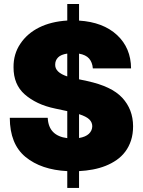

<svg xmlns="http://www.w3.org/2000/svg" viewBox="-20 -838 706 949"><path d="M215.9 -255.7Q218 -210.6 242.4 -185.7Q266.7 -160.9 312.5 -155.2V-288.7L254.3 -301.1Q204.5 -311.4 167.4 -329.2Q130.3 -346.9 102.3 -371.4Q46.5 -420.5 46.9 -505.7Q46.2 -570.7 80.3 -621.4Q114.3 -672.6 173.3 -702.1Q232.2 -731.5 312.5 -736.5V-818.2H370.7V-736.2Q489.7 -728.7 558.6 -664.8Q627.1 -600.9 627.8 -500H438.9Q436.4 -530.2 420.3 -548.7Q404.1 -567.1 370.7 -572.8V-446L410.5 -437.5Q471.2 -424.4 514.4 -403.9Q557.5 -383.5 584.2 -354.8Q637.4 -297.2 637.8 -214.5Q637.8 -175.4 627.7 -144.2Q617.5 -112.9 599.4 -88.8Q581.3 -64.6 556.3 -47.2Q531.2 -29.8 501.6 -18.1Q471.9 -6.4 438.7 -0.2Q405.5 6 370.7 7.8V90.9H312.5V7.8Q183.6 1.4 105.8 -62.5Q28.8 -126.1 28.4 -255.7ZM370.7 -155.9Q403.1 -161.2 419.4 -176.7Q435.7 -192.1 436.1 -214.5Q435.7 -234 421 -248.2Q406.2 -262.4 370.7 -273.8ZM312.5 -460.2V-573.2Q281.2 -568.5 267.2 -554.3Q253.2 -540.1 252.8 -519.9Q250.7 -480.5 312.5 -460.2Z"/></svg>

Font: Inter P Black
Style: Regular
Weight: 900
Designer: Rasmus Andersson
Foundry: rsms
Version: Version 3.018;git-588b23468